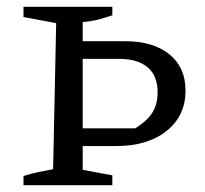

<svg xmlns="http://www.w3.org/2000/svg" viewBox="-20 -544 602 564"><path d="M49 0V-27Q71 -34 92.5 -38.5Q114 -43 136 -47L145 -476L49 -494V-524H310V-499Q289 -492 270.5 -487Q252 -482 223 -479V-423H347Q430 -423 477.5 -384.5Q525 -346 525 -278Q525 -204 469.5 -159.5Q414 -115 322 -115H223V-45L310 -29V0ZM330 -371H223V-167H377Q413 -189 428 -214Q443 -239 443 -272Q443 -322 413.5 -346.5Q384 -371 330 -371Z"/></svg>

Font: Piazzolla SC
Style: Regular
Weight: 400
Designer: Juan Pablo del Peral
Foundry: Huerta Tipografica
Version: Version 1.330